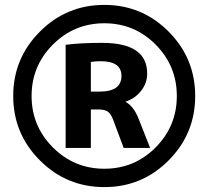

<svg xmlns="http://www.w3.org/2000/svg" viewBox="-20 -757 851 784"><path d="M351 -310V-153H248V-574Q308 -582 397 -582Q581 -582 581 -457Q581 -418 556.5 -386.5Q532 -355 493 -342V-341Q526 -323 546 -272L593 -153H485L442 -268Q433 -292 420.5 -301Q408 -310 382 -310ZM351 -383H387Q476 -383 476 -447Q476 -507 391 -507Q367 -507 351 -504ZM196 -155Q283 -68 406 -68Q529 -68 615.5 -155Q702 -242 702 -365Q702 -488 615.5 -575Q529 -662 406 -662Q283 -662 196 -575Q109 -488 109 -365Q109 -242 196 -155ZM668.5 -102Q560 7 406 7Q252 7 143 -102Q34 -211 34 -365Q34 -519 143 -628Q252 -737 406 -737Q560 -737 668.5 -628Q777 -519 777 -365Q777 -211 668.5 -102Z"/></svg>

Font: Mplus 1p Bold
Style: Bold
Weight: 700
Version: Version 1.061